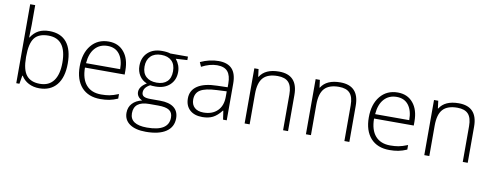

<svg xmlns="http://www.w3.org/2000/svg" viewBox="-72 -1089 4351 1695"><g transform="rotate(10 2103.5 -242.0)"><path d="M452.5 -248.7Q452.5 -463.1 290.7 -463.1Q203.2 -463.1 165.3 -413Q127.9 -362.5 127.9 -247.7V-240.1Q127.9 -128.4 167.3 -79.6Q206.8 -30.8 288.2 -30.8Q369.6 -30.8 411 -87Q452.5 -143.1 452.5 -248.7ZM291.7 -504Q394.8 -504 447.7 -439.1Q500.5 -374.1 500.5 -249.7Q500.5 -125.4 444.9 -57.6Q389.3 9.1 289.7 9.1Q236.6 9.1 194.4 -12.6Q152.2 -34.4 127.9 -74.8H123.9L111.2 0H82.9V-707.8H127.9V-529.8Q127.9 -486.3 125.9 -456.5L124.9 -417.6H127.9Q156.2 -462.1 195.9 -483.1Q235.6 -504 291.7 -504Z M964.6 -281.1Q964.6 -366.5 927.5 -415.3Q890.3 -464.1 821 -464.1Q751.8 -464.1 708.8 -416.8Q665.8 -369.6 658.7 -281.1ZM837.2 9.1Q729.5 9.1 668.9 -57.1Q608.7 -124.4 608.7 -243.2Q608.7 -362 667.1 -433Q725.5 -504 824.1 -504Q911.5 -504 961.6 -442.9Q1012.1 -382.7 1012.1 -277.6V-241.2H656.2Q656.7 -139.5 703.5 -85.7Q750.3 -31.9 837.2 -31.9Q878.2 -31.9 911 -37.7Q943.9 -43.5 992.9 -63.2V-22.2Q952.5 -4.6 916.6 2.3Q880.7 9.1 837.2 9.1Z M1270.5 -23.3Q1134.5 -23.3 1134.5 83.9Q1134.5 185.5 1286.1 185.5Q1480.8 185.5 1480.8 61.7Q1480.8 16.7 1450.2 -3.3Q1419.6 -23.3 1351.4 -23.3ZM1534.9 -494.4V-463.1L1432.3 -457Q1473.2 -406.5 1473.2 -344.8Q1473.2 -273.5 1425.7 -229Q1378.2 -184.5 1298.3 -184.5Q1264.4 -184.5 1250.8 -187.6Q1195.7 -158.7 1195.7 -113.8Q1195.7 -89.5 1213.9 -78.9Q1232.1 -68.3 1274 -68.3H1360.5Q1441.4 -68.3 1484.1 -35.4Q1526.8 -2.5 1526.8 60.7Q1526.8 139 1463.3 181.5Q1399.9 224 1282.1 224Q1189.6 224 1138 188.1Q1086.5 152.2 1086.5 88Q1086.5 37.4 1117.8 3.5Q1149.1 -30.3 1204.2 -43Q1181.5 -52.1 1168.1 -70Q1154.7 -88 1154.7 -110.2Q1154.7 -159.8 1218.4 -197.7Q1174.9 -215.4 1150.9 -253.3Q1126.9 -291.2 1126.9 -340.2Q1126.9 -414.6 1174.2 -459.3Q1221.4 -504 1300.8 -504Q1350.9 -504 1376.6 -494.4ZM1427.7 -343.8Q1427.7 -405 1394.3 -436.8Q1361 -468.7 1300.6 -468.7Q1240.1 -468.7 1206.3 -434.8Q1172.4 -400.9 1172.4 -342.3Q1172.4 -283.6 1206.8 -251.8Q1241.2 -219.9 1301.6 -219.9Q1362 -219.9 1394.8 -251.3Q1427.7 -282.6 1427.7 -343.8Z M1969.7 0H1936.8L1925.2 -78.4H1921.6Q1884.2 -30.3 1845.3 -10.6Q1806.4 9.1 1751.8 9.1Q1679.5 9.1 1638.8 -28.3Q1598.1 -65.7 1598.1 -131.4Q1598.1 -204.2 1658.7 -244.2Q1719.4 -284.1 1833.2 -286.1L1927.2 -288.7V-321.5Q1927.2 -393.3 1897.9 -428.7Q1868.6 -464.1 1802.8 -464.1Q1737.1 -464.1 1663.8 -425.7L1646.6 -465.1Q1728.5 -503 1809.2 -503Q1889.8 -503 1929.7 -460.6Q1969.7 -418.1 1969.7 -329.1ZM1646.1 -129.4Q1646.1 -83.4 1674.7 -57.6Q1703.2 -31.9 1754.8 -31.9Q1833.2 -31.9 1879.2 -77.1Q1925.2 -122.3 1925.2 -202.7V-251.8L1838.7 -247.7Q1734.6 -243.2 1690.3 -215.6Q1646.1 -188.1 1646.1 -129.4Z M2519.2 0H2474.7V-320.5Q2474.7 -394.8 2443.6 -429Q2412.5 -463.1 2345.8 -463.1Q2256.8 -463.1 2215.9 -418.1Q2174.9 -373.1 2174.9 -273V0H2129.9V-494.4H2167.8L2176.4 -426.7H2179.5Q2227 -504 2350.9 -504Q2519.2 -504 2519.2 -323.6Z M3068.8 0H3024.3V-320.5Q3024.3 -394.8 2993.2 -429Q2962.1 -463.1 2895.3 -463.1Q2806.4 -463.1 2765.4 -418.1Q2724.5 -373.1 2724.5 -273V0H2679.5V-494.4H2717.4L2726 -426.7H2729Q2776.5 -504 2900.4 -504Q3068.8 -504 3068.8 -323.6Z M3556.1 -281.1Q3556.1 -366.5 3519 -415.3Q3481.8 -464.1 3412.5 -464.1Q3343.3 -464.1 3300.3 -416.8Q3257.3 -369.6 3250.3 -281.1ZM3428.7 9.1Q3321 9.1 3260.4 -57.1Q3200.2 -124.4 3200.2 -243.2Q3200.2 -362 3258.6 -433Q3317 -504 3415.6 -504Q3503 -504 3553.1 -442.9Q3603.6 -382.7 3603.6 -277.6V-241.2H3247.7Q3248.2 -139.5 3295 -85.7Q3341.8 -31.9 3428.7 -31.9Q3469.7 -31.9 3502.5 -37.7Q3535.4 -43.5 3584.4 -63.2V-22.2Q3544 -4.6 3508.1 2.3Q3472.2 9.1 3428.7 9.1Z M4129.9 0H4085.4V-320.5Q4085.4 -394.8 4054.3 -429Q4023.3 -463.1 3956.5 -463.1Q3867.5 -463.1 3826.6 -418.1Q3785.6 -373.1 3785.6 -273V0H3740.6V-494.4H3778.6L3787.2 -426.7H3790.2Q3837.7 -504 3961.6 -504Q4129.9 -504 4129.9 -323.6Z"/></g></svg>

Font: Khula Light
Style: Regular
Weight: 300
Designer: Erin McLaughlin, Steve Matteson
Version: Version 1.002;PS 1.0;hotconv 1.0.72;makeotf.lib2.5.5900; ttf